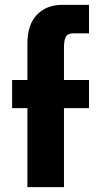

<svg xmlns="http://www.w3.org/2000/svg" viewBox="-20 -770 403 790"><path d="M234.9 -750H346.2V-632.8H282.2Q259.8 -632.8 251.5 -619.6Q243.2 -606.4 243.2 -573.2V-440.9H346.2V-325.2H243.2V0H92.8V-325.2H29.8V-440.9H92.8V-590.8Q92.8 -668.9 132.1 -709.5Q171.4 -750 234.9 -750Z"/></svg>

Font: Glacial Indifference
Style: Bold
Weight: 700
Version: Version 1.001